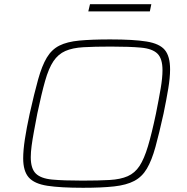

<svg xmlns="http://www.w3.org/2000/svg" viewBox="-20 -883 886 911"><path d="M374 8Q267 8 205 -1.5Q143 -11 116.5 -41Q90 -71 90 -132Q90 -170 98 -222.5Q106 -275 121 -344Q143 -442 161 -506.5Q179 -571 202 -609.5Q225 -648 261.5 -666.5Q298 -685 356.5 -690.5Q415 -696 503 -696Q614 -696 675.5 -686Q737 -676 762 -646Q787 -616 787 -554Q787 -515 778.5 -463.5Q770 -412 756 -344Q735 -249 717.5 -185.5Q700 -122 677 -83Q654 -44 617 -24.5Q580 -5 521.5 1.5Q463 8 374 8ZM371 -26Q448 -26 500 -29Q552 -32 586 -47Q620 -62 642 -95.5Q664 -129 682 -189Q700 -249 720 -344Q734 -414 742.5 -464Q751 -514 751 -550Q751 -605 727 -628.5Q703 -652 649.5 -657Q596 -662 506 -662Q428 -662 376 -659Q324 -656 290 -641Q256 -626 233.5 -592.5Q211 -559 194 -499Q177 -439 157 -344Q148 -297 141 -259Q134 -221 130 -191Q126 -161 126 -137Q126 -83 150 -59.5Q174 -36 227.5 -31Q281 -26 371 -26ZM399 -829 407 -863H698L691 -829Z"/></svg>

Font: Saira Expanded Thin
Style: Italic
Weight: 250
Width: 7
Italic angle: -12°
Designer: Hector Gatti with collaboration of the Omnibus-Type team
Foundry: Omnibus-Type
Version: Version 1.101